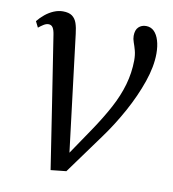

<svg xmlns="http://www.w3.org/2000/svg" viewBox="-69 -625 627 696"><g transform="rotate(10 244.0 -277.0)"><path d="M88 -475.5Q85.5 -492.5 80 -501Q74.5 -509.5 64 -509.5Q55.5 -509.5 46 -503.5Q36.5 -497.5 28 -490.5L17 -512.5Q28 -526.5 42.8 -538.5Q57.5 -550.5 74.2 -557.5Q91 -564.5 107.5 -564.5Q129.5 -564.5 141.5 -555.8Q153.5 -547 159 -531Q164.5 -515 167 -492L197 -246.5L223.5 -30L195 -28L284.5 -160Q319 -211 343 -255.8Q367 -300.5 379.5 -344.2Q392 -388 392.5 -433.5Q392.5 -455 388.2 -470.5Q384 -486 379.5 -498.2Q375 -510.5 375 -521.5Q375 -543.5 386 -554Q397 -564.5 413.5 -564.5Q431 -564.5 443 -552.8Q455 -541 461.2 -520.2Q467.5 -499.5 467.5 -472Q467.5 -425 447.8 -367.8Q428 -310.5 396 -252.2Q364 -194 327.5 -144L220 4L163 10L126.5 -227.5Z"/></g></svg>

Font: Merriweather 24pt SemiCondensed Light
Style: Italic
Weight: 300
Width: 4
Italic angle: -7.8°
Designer: Eben Sorkin
Foundry: Eben Sorkin
Version: Version 2.101